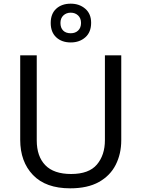

<svg xmlns="http://www.w3.org/2000/svg" viewBox="-20 -1015 771 1045"><path d="M640 -252Q640 -178 610 -118.5Q580 -59 518.5 -24.5Q457 10 362 10Q229 10 159.5 -62.5Q90 -135 90 -254V-714H180V-251Q180 -164 226.5 -116Q273 -68 367 -68Q464 -68 507.5 -119.5Q551 -171 551 -252V-714H640ZM365 -784Q316 -784 286 -812Q256 -840 256 -890Q256 -940 286 -967.5Q316 -995 365 -995Q412 -995 444 -967.5Q476 -940 476 -891Q476 -840 444.5 -812Q413 -784 365 -784ZM365 -834Q390 -834 405.5 -849Q421 -864 421 -890Q421 -916 405 -931Q389 -946 365 -946Q341 -946 325 -931Q309 -916 309 -890Q309 -864 323.5 -849Q338 -834 365 -834Z"/></svg>

Font: Noto Sans Ol Chiki
Style: Regular
Weight: 400
Designer: Monotype Design Team, Lewis McGuffie
Foundry: Monotype Imaging Inc.
Version: Version 2.003